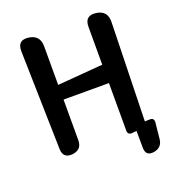

<svg xmlns="http://www.w3.org/2000/svg" viewBox="-167 -923 1125 1228"><g transform="rotate(-20 396.0 -309.0)"><path d="M611 7 581 10Q550 13 550 -18V-341H241V-65Q241 0 176 7Q111 13 109 -52L93 -724Q92 -800 166 -790Q241 -780 241 -704V-441L550 -466V-724Q550 -800 626 -790Q700 -780 699 -704L682 -32L714 -33Q746 -35 743 -2L732 107Q726 163 669 172Q612 180 612 122Z"/></g></svg>

Font: MaokenZhuyuanTi
Style: Regular
Weight: 400
Designer: Fontworks Inc & LongZhuTi team: ZERO子、时光羊、荆南、频凡、刘鹏、Little White Dog、帆影Magmeta、奈白不弍、白日月球、ChaoTawei、雨三（排名不分先后）
Version: Version 1.000; 20230222